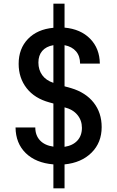

<svg xmlns="http://www.w3.org/2000/svg" viewBox="-20 -890 640 1050"><path d="M272 140V9Q176 1 121 -52.5Q66 -106 65 -193H173Q173 -150 198.5 -122.5Q224 -95 272 -88V-324L250 -330Q169 -352 125.5 -408Q82 -464 82 -541Q82 -624 133 -677Q184 -730 272 -738V-870H333V-739Q421 -731 473 -678Q525 -625 526 -542H418Q418 -583 396 -609Q374 -635 333 -643V-418L369 -408Q449 -384 492.5 -328.5Q536 -273 536 -195Q536 -110 480.5 -55Q425 0 333 9V140ZM190 -548Q190 -508 211 -479Q232 -450 272 -437V-643Q232 -636 211 -611.5Q190 -587 190 -548ZM333 -87Q378 -94 403 -121Q428 -148 428 -191Q428 -232 403 -262Q378 -292 333 -303Z"/></svg>

Font: JetBrains Mono NL SemiBold
Style: Regular
Weight: 600
Designer: Philipp Nurullin, Konstantin Bulenkov
Foundry: JetBrains
Version: Version 2.304; ttfautohint (v1.8.4.7-5d5b)